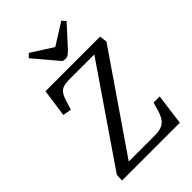

<svg xmlns="http://www.w3.org/2000/svg" viewBox="-270 -1044 1151 1151"><g transform="rotate(-45 306.0 -468.0)"><path d="M581 -655 167 -52H382Q418 -52 441.5 -59.5Q465 -67 481 -88Q497 -109 509 -150L522 -197H574L548 0H58L60 -46L475 -652H267Q232 -652 212 -645.5Q192 -639 179.5 -620.5Q167 -602 156 -565L141 -517L87 -527L112 -703H575ZM181 -914 204 -936 341 -849 478 -935 499 -911 384 -785Q369 -769 358 -762Q347 -755 336 -755Q327 -755 322 -756Q317 -757 312 -759Z"/></g></svg>

Font: Literata 18pt
Style: Italic
Weight: 400
Italic angle: -2°
Designer: Latin by Veronika Burian and Jose Scaglione. Greek by Irene Vlachou. Cyrillic by Vera Evstafieva
Foundry: TypeTogether
Version: Version 3.103;gftools[0.9.29]